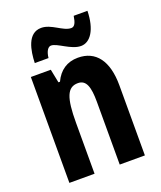

<svg xmlns="http://www.w3.org/2000/svg" viewBox="-140 -844 780 932"><g transform="rotate(-20 250.5 -377.5)"><path d="M97 -604H168C172 -641 186 -657 200 -657C232 -657 286 -605 337 -605C385 -605 422 -658 424 -755H353C348 -722 340 -703 322 -703C280 -703 237 -754 184 -754C113 -754 99 -667 97 -604ZM302 -557C246 -557 205 -529 181 -477H173L159 -547H56V0H186V-263C186 -393 205 -441 260 -441C303 -441 316 -401 316 -324V0H446V-362C446 -489 394 -557 302 -557Z"/></g></svg>

Font: Noto Sans Myanmar UI ExtraCondensed
Style: Bold
Weight: 700
Width: 2
Designer: Monotype Design Team
Foundry: Monotype Imaging Inc.
Version: Version 2.103